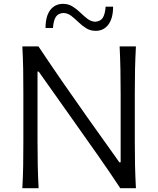

<svg xmlns="http://www.w3.org/2000/svg" viewBox="-20 -987 830 1007"><path d="M97.2 0Q100.6 -62.5 101.6 -120.1Q102.5 -177.7 102.5 -246.6V-495.6Q102.5 -564.9 101.6 -622.8Q100.6 -680.7 97.2 -743.7H181.6Q247.1 -645.5 310.1 -554.4Q373 -463.4 436 -374.5L606 -135.7H612.8V-495.6Q612.8 -564.9 611.6 -622.8Q610.4 -680.7 607.4 -743.7H692.9Q689.5 -680.7 688.2 -622.8Q687 -564.9 687 -495.6V-246.6Q687 -177.7 688.2 -120.1Q689.5 -62.5 692.9 0H610.8Q556.2 -83 493.4 -172.4Q430.7 -261.7 353.5 -370.6L183.1 -611.3H176.8V-246.6Q176.8 -177.7 178 -120.1Q179.2 -62.5 182.6 0ZM481.9 -825.2Q453.6 -825.2 431.6 -839.1Q409.7 -853 390.9 -871.3Q372.1 -889.6 353.3 -904.1Q334.5 -918.5 312.5 -918.9Q286.1 -917.5 273.4 -899.2Q260.7 -880.9 257.8 -840.3H218.8Q218.8 -901.4 243.4 -934.1Q268.1 -966.8 310.5 -966.8Q338.9 -966.8 360.8 -952.9Q382.8 -939 401.6 -920.7Q420.4 -902.3 439 -888.2Q457.5 -874 479.5 -873Q506.8 -875 518.8 -893.3Q530.8 -911.6 534.2 -952.1H573.2Q573.2 -891.6 548.6 -858.4Q523.9 -825.2 481.9 -825.2Z"/></svg>

Font: Pinar Regular
Style: Regular
Weight: 400
Designer: Amin Abedi
Version: Version 3.000